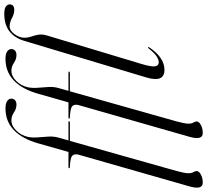

<svg xmlns="http://www.w3.org/2000/svg" viewBox="-76 -708 944 875"><g transform="rotate(-90 395.5 -270.0)"><path d="M67 -426.5Q67 -429.5 72 -429.5H141L180.5 -568.5Q201 -640.5 240.8 -678.5Q280.5 -716.5 339.5 -716.5Q362 -716.5 373 -708.8Q384 -701 384 -689.5Q384 -679.5 376.8 -673Q369.5 -666.5 357 -666.5Q337.5 -666.5 321 -678Q304.5 -689.5 285.5 -689.5Q260 -689.5 238 -667Q216 -644.5 209.5 -613.5Q205.5 -593.5 207.5 -569.5Q209.5 -545.5 211 -521.2Q212.5 -497 206.5 -475.5L193.5 -429.5H277Q281.5 -429.5 281.5 -427Q281.5 -423 273.5 -423H191.5L54 64Q44 101 44 117.5Q44 132 49 139.8Q54 147.5 54 155Q54 165 38.2 173.8Q22.5 182.5 1 182.5Q-32.5 182.5 -16.5 124L128.5 -383Q133.5 -402 124 -411.8Q114.5 -421.5 72.5 -423Q67 -423 67 -426.5ZM293 -426.5Q293 -429.5 298 -429.5H367L406.5 -568.5Q427 -640.5 466.8 -678.5Q506.5 -716.5 565.5 -716.5Q588 -716.5 599 -708.8Q610 -701 610 -689.5Q610 -679.5 602.8 -673Q595.5 -666.5 583 -666.5Q563.5 -666.5 547 -678Q530.5 -689.5 511.5 -689.5Q486 -689.5 464 -667Q442 -644.5 435.5 -613.5Q431.5 -593.5 433.5 -569.5Q435.5 -545.5 437 -521.2Q438.5 -497 432.5 -475.5L419.5 -429.5H503Q507.5 -429.5 507.5 -427Q507.5 -423 499.5 -423H417.5L280 64Q270 101 270 117.5Q270 132 275 139.8Q280 147.5 280 155Q280 165 264.2 173.8Q248.5 182.5 227 182.5Q193.5 182.5 209.5 124L354.5 -383Q359.5 -402 350 -411.8Q340.5 -421.5 298.5 -423Q293 -423 293 -426.5ZM770.5 -722Q793.5 -722 803.5 -714.8Q813.5 -707.5 813.5 -697.5Q813.5 -676.5 788 -676.5Q770.5 -676.5 751.2 -687Q732 -697.5 713 -697.5Q694.5 -697.5 678 -675.5Q661.5 -653.5 661.5 -629.5Q661.5 -614 666.8 -599.2Q672 -584.5 675.2 -567.2Q678.5 -550 671.5 -526.5L542 -96.5Q528 -49.5 531.5 -33.8Q535 -18 549.5 -18Q561 -18 575.8 -27.2Q590.5 -36.5 612.5 -63.5Q615.5 -68 618 -67Q620 -65.5 617 -60Q570.5 8 515 8Q456 8 480.5 -74.5L647 -630Q660.5 -675 690.8 -698.5Q721 -722 770.5 -722Z"/></g></svg>

Font: Fraunces 144pt S000 Light
Style: Italic
Weight: 300
Italic angle: -16°
Version: Version 1.000; ttfautohint (v1.8.3)